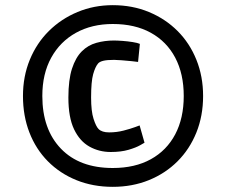

<svg xmlns="http://www.w3.org/2000/svg" viewBox="-20 -694 875 744"><path d="M417 30Q340 30 276 4Q212 -22 165.5 -69Q119 -116 94 -180.5Q69 -245 69 -322Q69 -398 95.5 -462.5Q122 -527 169.5 -574Q217 -621 280.5 -647.5Q344 -674 417 -674Q493 -674 557 -647.5Q621 -621 668 -574Q715 -527 741 -462.5Q767 -398 767 -322Q767 -245 741 -180.5Q715 -116 668 -69Q621 -22 557 4Q493 30 417 30ZM409 -105Q364 -105 326.5 -126Q289 -147 267 -193Q245 -239 245 -316Q245 -385 259 -428Q273 -471 297 -495Q321 -519 353.5 -528Q386 -537 421 -537Q435 -537 455 -535.5Q475 -534 494 -531Q513 -528 522 -524L515 -454Q509 -455 490 -457Q471 -459 451 -460.5Q431 -462 422 -462Q395 -462 380.5 -458.5Q366 -455 360 -448Q349 -435 341 -406.5Q333 -378 333 -316Q333 -263 342.5 -233.5Q352 -204 362 -194Q375 -181 403 -181Q432 -181 459 -188Q486 -195 503.5 -201.5Q521 -208 521 -208L540 -141Q540 -141 523.5 -131.5Q507 -122 478 -113.5Q449 -105 409 -105ZM417 -43Q503 -43 564.5 -77Q626 -111 659 -173.5Q692 -236 692 -322Q692 -408 659 -470.5Q626 -533 564.5 -567Q503 -601 417 -601Q336 -601 274.5 -567Q213 -533 178.5 -470.5Q144 -408 144 -322Q144 -193 216 -118Q288 -43 417 -43Z"/></svg>

Font: Ruda Medium
Style: Regular
Weight: 500
Version: Version 2.001